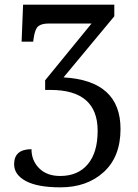

<svg xmlns="http://www.w3.org/2000/svg" viewBox="-20 -556 587 816"><path d="M171.9 -214.8 369.1 -456.1H188Q156.2 -456.1 142.3 -444.1Q128.4 -432.1 123 -393.1L121.1 -378.9H71.8L78.1 -536.1H465.8V-486.8L250 -227.1Q492.2 -213.4 492.2 -7.8Q492.2 109.9 421.1 175Q350.1 240.2 236.8 240.2Q139.6 240.2 89.8 213.4Q40 186.5 40 142.1Q40 78.1 113.8 78.1Q113.8 126 146.2 158.9Q178.7 191.9 235.8 191.9Q311 191.9 353 142.1Q395 92.3 395 0Q395 -173.8 194.8 -173.8H171.9Z"/></svg>

Font: Noto Serif
Style: Regular
Weight: 400
Designer: Monotype Design team
Foundry: Monotype Imaging Inc.
Version: Version 1.02